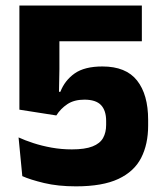

<svg xmlns="http://www.w3.org/2000/svg" viewBox="-20 -659 588 693"><path d="M254.2 13.6Q189.4 13.6 139.2 1.6Q88.9 -10.5 60.5 -23.3L47 -163Q70.1 -152.4 100.4 -142.5Q130.7 -132.6 166.1 -126.2Q201.4 -119.8 239.3 -119.8Q286.9 -119.8 313.9 -130.5Q340.9 -141.1 352 -160.9Q363.1 -180.7 363.1 -208.3V-222.5Q363.1 -260.1 344.6 -279.7Q326 -299.3 284.6 -299.3Q247.6 -299.3 223.2 -283.1Q198.7 -266.8 183.3 -242.3L50 -263.2V-639H492V-510.1H194.4V-409.3L192.9 -327.7H197.9Q213.8 -368.8 249.5 -394Q285.2 -419.1 349.6 -419.1Q434.7 -419.1 474.7 -368.4Q514.7 -317.7 514.7 -226.6V-205.5Q514.7 -138.5 489.5 -89.2Q464.3 -39.9 407.3 -13.2Q350.3 13.6 254.2 13.6Z"/></svg>

Font: Anek Gujarati Medium
Style: Regular
Weight: 500
Designer: Mrunmayee Ghaisas (Gujarati), Yesha Goshar (Latin)
Foundry: Ek Type
Version: Version 1.003